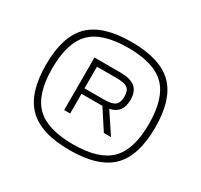

<svg xmlns="http://www.w3.org/2000/svg" viewBox="-153 -920 1194 1139"><g transform="rotate(30 444.0 -350.0)"><path d="M159 -632Q248 -720 444 -720Q640 -720 729 -632Q818 -544 818 -350Q818 -156 729 -68Q640 20 444 20Q248 20 159 -68Q70 -156 70 -350Q70 -544 159 -632ZM444 -20Q621 -20 698 -97.5Q775 -175 775 -350Q775 -525 698 -602.5Q621 -680 444 -680Q267 -680 190 -602.5Q113 -525 113 -349Q113 -174 190.5 -97Q268 -20 444 -20ZM609 -418Q609 -327 526 -310L619 -170H570L482 -305H339V-170H298V-530H473Q544 -530 576.5 -503.5Q609 -477 609 -418ZM338 -490V-342H472Q525 -342 546.5 -358.5Q568 -375 568 -418Q568 -460 547 -475Q526 -490 472 -490Z"/></g></svg>

Font: Fivo Sans Light
Style: Regular
Weight: 300
Designer: Alexander Slobzheninov
Foundry: Alexander Slobzheninov
Version: 1.0